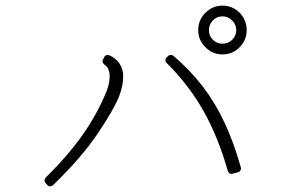

<svg xmlns="http://www.w3.org/2000/svg" viewBox="-20 -785 1040 681"><path d="M769 -727Q789 -727 803.5 -712.5Q818 -698 818 -678Q818 -658 803.5 -644Q789 -630 769 -630Q749 -630 735 -644Q721 -658 721 -678Q721 -698 735 -712.5Q749 -727 769 -727ZM769 -592Q805 -592 830 -617.5Q855 -643 855 -678Q855 -714 830 -739.5Q805 -765 769 -765Q734 -765 708.5 -739.5Q683 -714 683 -678Q683 -643 708.5 -617.5Q734 -592 769 -592ZM802 -168Q803 -168 803.5 -168.5Q804 -169 805 -169L824 -174Q829 -175 833 -181Q836 -185 834 -192Q809 -281 776 -351Q743 -421 699 -478.5Q655 -536 595 -587Q591 -590 585 -590Q579 -590 576 -586L571 -581Q567 -578 567 -571Q567 -565 571 -562Q650 -483 701.5 -392Q753 -301 788 -179Q792 -168 802 -168ZM158 -124Q162 -124 168 -128Q269 -226 326 -310.5Q383 -395 402 -442Q417 -482 417 -514Q417 -540 403.5 -560Q390 -580 367 -589Q365 -590 362 -590Q353 -590 350 -583L346 -575Q340 -566 349 -557Q358 -551 362 -544Q369 -533 369 -514Q369 -489 357 -459Q324 -379 273 -306.5Q222 -234 142 -155Q134 -145 142 -135L148 -129Q151 -124 158 -124Q158 -124 158 -124Q158 -124 158 -124Z"/></svg>

Font: Kokoro
Style: Regular
Weight: 400
Version: Version 1.00